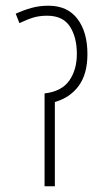

<svg xmlns="http://www.w3.org/2000/svg" viewBox="-20 -652 366 672"><path d="M150 -632Q216 -632 251 -586Q286 -540 286 -463Q286 -393 255.5 -351.5Q225 -310 172 -295V0H136V-325Q196 -332 222.5 -370Q249 -408 249 -463Q249 -522 224.5 -559.5Q200 -597 145 -597Q118 -597 96.5 -590.5Q75 -584 48 -571L35 -604Q61 -616 89 -624Q117 -632 150 -632Z"/></svg>

Font: Noto Sans Devanagari ExtraCondensed ExtraLight
Style: Regular
Weight: 200
Width: 2
Designer: Jelle Bosma - Monotype Design Team
Foundry: Monotype Imaging Inc.
Version: Version 2.004; ttfautohint (v1.8.4.7-5d5b)